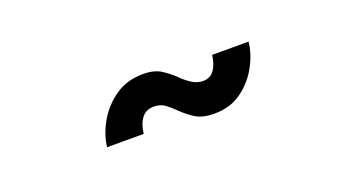

<svg xmlns="http://www.w3.org/2000/svg" viewBox="-28 -507 699 389"><g transform="rotate(-20 322.0 -312.5)"><path d="M504 -363.5Q501.5 -338 487.2 -311.8Q473 -285.5 448.5 -267.8Q424 -250 389.5 -250Q363 -250 347.5 -260.5Q332 -271 322 -281Q312 -291 302.2 -298.2Q292.5 -305.5 278.5 -305.5Q261 -305.5 251.8 -293Q242.5 -280.5 240.5 -260.5H161.5Q164.5 -287 179.5 -313.2Q194.5 -339.5 220 -357.2Q245.5 -375 280.5 -375Q305 -375 320.2 -364.8Q335.5 -354.5 345.5 -344.5Q355.5 -334.5 366.8 -327.2Q378 -320 390.5 -320Q406 -320 414.5 -331.8Q423 -343.5 425.5 -363.5Z"/></g></svg>

Font: Epilogue
Style: Bold Italic
Weight: 700
Italic angle: -12°
Designer: Tyler Finck
Foundry: Etcetera Type Co
Version: Version 2.111; ttfautohint (v1.8.3)